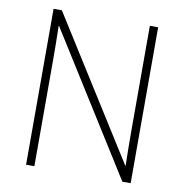

<svg xmlns="http://www.w3.org/2000/svg" viewBox="-80 -790 831 866"><g transform="rotate(10 335.5 -357.0)"><path d="M575 0H537L134 -642H132Q133 -601 133.5 -562.5Q134 -524 134 -481V0H96V-714H134L537 -74H539Q538 -108 537.5 -151Q537 -194 537 -231V-714H575Z"/></g></svg>

Font: Noto Sans Disp ExtLt
Style: Regular
Weight: 200
Designer: Monotype Design Team
Foundry: Monotype Imaging Inc.
Version: Version 2.000;GOOG;noto-source:20170915:90ef993387c0